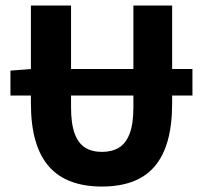

<svg xmlns="http://www.w3.org/2000/svg" viewBox="-20 -672 744 704"><path d="M18.3 -321.6V-413.1L95.3 -418.9H685.6V-321.6ZM353.8 12Q290.8 12 242.1 -5.7Q193.3 -23.5 160.2 -60.7Q127.1 -97.9 110.2 -155.7Q93.3 -213.5 93.3 -293.7V-651.7H240.5V-278.7Q240.5 -218.3 253.8 -182.3Q267.1 -146.3 292.2 -130.7Q317.3 -115.1 353.8 -115.1Q390.6 -115.1 416.2 -130.7Q441.8 -146.3 455.5 -182.3Q469.1 -218.3 469.1 -278.7V-651.7H611.2V-293.7Q611.2 -213.5 594.8 -155.7Q578.4 -97.9 546 -60.7Q513.6 -23.5 465.2 -5.7Q416.8 12 353.8 12Z"/></svg>

Font: Mada
Style: Regular
Weight: 400
Designer: Khaled Hosny
Version: Version 1.5